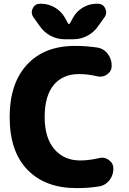

<svg xmlns="http://www.w3.org/2000/svg" viewBox="-20 -1008 686 1018"><path d="M505.9 -169.9Q513.7 -171.9 521.5 -171.9Q541 -171.9 557.6 -159.2Q581.1 -142.6 581.1 -113.3Q581.1 -90.8 571.3 -70.3Q561.5 -49.8 543.9 -36.1Q526.4 -22.5 503.9 -19.5Q449.2 -10.7 392.6 -10.7Q388.7 -10.7 384.8 -10.7Q219.7 -10.7 125.5 -107.9Q31.2 -205.1 31.2 -387.7Q31.2 -565.4 123 -665Q214.8 -764.6 377.9 -764.6Q438.5 -764.6 495.1 -755.9Q529.3 -751 550.8 -723.1Q572.3 -695.3 572.3 -660.2Q572.3 -630.9 548.8 -614.3Q532.2 -601.6 511.7 -601.6Q504.9 -601.6 496.1 -603.5Q445.3 -615.2 402.3 -615.2Q400.4 -615.2 398.4 -615.2Q312.5 -615.2 264.6 -557.1Q216.8 -499 216.8 -387.7Q216.8 -277.3 268.1 -217.3Q319.3 -157.2 405.3 -157.2Q451.2 -157.2 505.9 -169.9ZM340.8 -883.8Q342.8 -880.9 345.7 -880.9Q348.6 -880.9 350.6 -883.8L367.2 -914.1Q385.7 -948.2 419.9 -968.3Q454.1 -988.3 493.2 -988.3H498Q525.4 -988.3 537.1 -964.8Q543 -954.1 543 -943.4Q543 -930.7 535.2 -918L501 -870.1Q478.5 -836.9 443.4 -818.4Q408.2 -799.8 368.2 -799.8H323.2Q283.2 -799.8 248 -818.4Q212.9 -836.9 190.4 -870.1L156.2 -918Q148.4 -930.7 148.4 -943.4Q148.4 -954.1 154.3 -964.8Q166 -988.3 193.4 -988.3H197.3Q236.3 -988.3 270.5 -968.3Q304.7 -948.2 324.2 -914.1Z"/></svg>

Font: Gen Jyuu GothicX Heavy
Style: Bold
Weight: 900
Designer: [Source Han Sans]
Ryoko NISHIZUKA  (kana & ideographs); Paul D. Hunt (Latin, Greek & Cyrillic); Wenlong ZHANG  (bopomofo
Version: Version 1.002.20150607